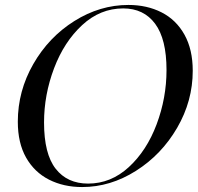

<svg xmlns="http://www.w3.org/2000/svg" viewBox="-20 -744 799 776"><path d="M52 -252Q52 -376 114.5 -485Q177 -594 280.5 -659Q384 -724 499 -724Q574 -724 633 -694Q692 -664 725.5 -604Q759 -544 759 -458Q759 -336 696 -227.5Q633 -119 529.5 -53.5Q426 12 312 12Q237 12 178 -18Q119 -48 85.5 -107Q52 -166 52 -252ZM336 -2Q428 -2 500.5 -68.5Q573 -135 613 -241.5Q653 -348 653 -461Q653 -586 607 -648Q561 -710 478 -710Q385 -710 312 -642.5Q239 -575 198.5 -468Q158 -361 158 -249Q158 -122 205 -62Q252 -2 336 -2Z"/></svg>

Font: Nyght Serif Italic
Style: Regular
Weight: 400
Italic angle: -16°
Designer: Maksym Kobuzan
Version: Version 0.410